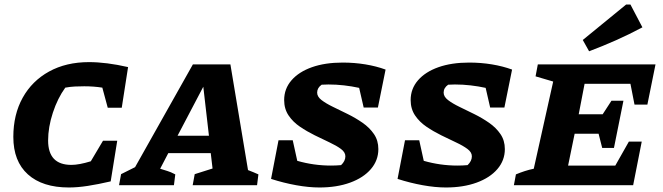

<svg xmlns="http://www.w3.org/2000/svg" viewBox="-20 -820 2937 850"><path d="M285 10Q168 10 103.5 -48Q39 -106 39 -214Q39 -313 80.5 -387.5Q122 -462 197.5 -503.5Q273 -545 374 -545Q451 -545 547 -523L519 -343H457L433 -432Q395 -438 353 -438Q332 -438 311.5 -437Q291 -436 269 -432Q235 -385 214 -321Q193 -257 193 -198Q193 -90 296 -90Q330 -90 382 -106L436 -197H499L470 -17Q414 -4 368.5 3Q323 10 285 10Z M1078 -67Q1091 -62 1102 -57.5Q1113 -53 1124 -48L1118 0H833L842 -49L921 -74L913 -142H725L689 -73Q707 -67 721 -63Q735 -59 756 -48L750 0H507L516 -49L578 -80L834 -535H1000ZM766 -219H905L880 -436Z M1590 -344 1570 -431Q1538 -438 1503.5 -442Q1469 -446 1434 -446Q1418 -446 1404 -445Q1384 -431 1384 -410Q1384 -392 1403.5 -377Q1423 -362 1454 -347Q1485 -332 1519.5 -315Q1554 -298 1585 -276.5Q1616 -255 1635.5 -226.5Q1655 -198 1655 -160Q1655 -110 1622 -71.5Q1589 -33 1530 -11.5Q1471 10 1394 10Q1347 10 1291.5 0Q1236 -10 1180 -28L1213 -199H1276L1296 -108Q1369 -87 1445 -87Q1468 -87 1490 -89Q1509 -107 1509 -128Q1509 -146 1489.5 -160.5Q1470 -175 1439 -189.5Q1408 -204 1373.5 -221Q1339 -238 1308 -259Q1277 -280 1257.5 -309Q1238 -338 1238 -377Q1238 -427 1270.5 -464.5Q1303 -502 1361 -522.5Q1419 -543 1497 -543Q1549 -543 1597.5 -535Q1646 -527 1687 -512L1653 -344Z M2150 -344 2130 -431Q2098 -438 2063.5 -442Q2029 -446 1994 -446Q1978 -446 1964 -445Q1944 -431 1944 -410Q1944 -392 1963.5 -377Q1983 -362 2014 -347Q2045 -332 2079.5 -315Q2114 -298 2145 -276.5Q2176 -255 2195.5 -226.5Q2215 -198 2215 -160Q2215 -110 2182 -71.5Q2149 -33 2090 -11.5Q2031 10 1954 10Q1907 10 1851.5 0Q1796 -10 1740 -28L1773 -199H1836L1856 -108Q1929 -87 2005 -87Q2028 -87 2050 -89Q2069 -107 2069 -128Q2069 -146 2049.5 -160.5Q2030 -175 1999 -189.5Q1968 -204 1933.5 -221Q1899 -238 1868 -259Q1837 -280 1817.5 -309Q1798 -338 1798 -377Q1798 -427 1830.5 -464.5Q1863 -502 1921 -522.5Q1979 -543 2057 -543Q2109 -543 2157.5 -535Q2206 -527 2247 -512L2213 -344Z M2255 0 2264 -48Q2283 -56 2303 -62.5Q2323 -69 2343 -73L2429 -459L2351 -482L2361 -535H2882L2846 -357H2789L2771 -449H2568L2542 -314H2648L2687 -374H2740L2698 -165H2646L2630 -228H2524L2495 -87H2704L2764 -193H2821L2783 0ZM2588 -593 2560 -643 2752 -800H2771L2824 -699Q2766 -668 2707.5 -642Q2649 -616 2588 -593Z"/></svg>

Font: Piazzolla SC
Style: Bold Italic
Weight: 700
Italic angle: -11.3°
Designer: Juan Pablo del Peral
Foundry: Huerta Tipografica
Version: Version 1.330